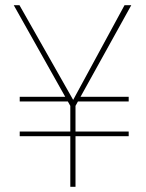

<svg xmlns="http://www.w3.org/2000/svg" viewBox="-20 -720 561 740"><path d="M56 -195V-213H476V-195ZM251 -329H56V-347H235ZM271 -329 287 -347H476V-329ZM251 0V-312L33 -700H55L262 -335L460 -700H486L271 -312V0Z"/></svg>

Font: DM Sans 24pt Thin
Style: Regular
Weight: 250
Designer: Colophon Foundry, Jonny Pinhorn
Foundry: Colophon Foundry
Version: Version 4.004;gftools[0.9.30]